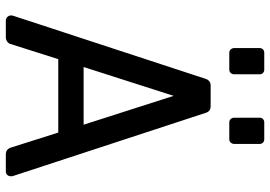

<svg xmlns="http://www.w3.org/2000/svg" viewBox="-154 -773 927 659"><g transform="rotate(90 309.5 -443.5)"><path d="M52 0Q44 0 38.5 -5Q33 -10 33 -18Q33 -23 34 -25L251 -687Q257 -703 274 -703H344Q362 -703 367 -687L584 -25Q585 -23 585 -18Q585 -10 580.5 -5Q576 0 567 0H510Q493 0 487 -16L435 -180H183L131 -16Q129 -9 122.5 -4.5Q116 0 108 0ZM210 -267H408L309 -576ZM400 -767Q393 -767 388.5 -772Q384 -777 384 -784V-871Q384 -878 388.5 -882.5Q393 -887 400 -887H458Q465 -887 469.5 -882.5Q474 -878 474 -871V-784Q474 -777 469.5 -772Q465 -767 458 -767ZM161 -767Q154 -767 149.5 -772Q145 -777 145 -784V-871Q145 -878 149.5 -882.5Q154 -887 161 -887H219Q226 -887 230.5 -882.5Q235 -878 235 -871V-784Q235 -777 230.5 -772Q226 -767 219 -767Z"/></g></svg>

Font: Miriam Libre Medium
Style: Regular
Weight: 500
Version: Version 2.000